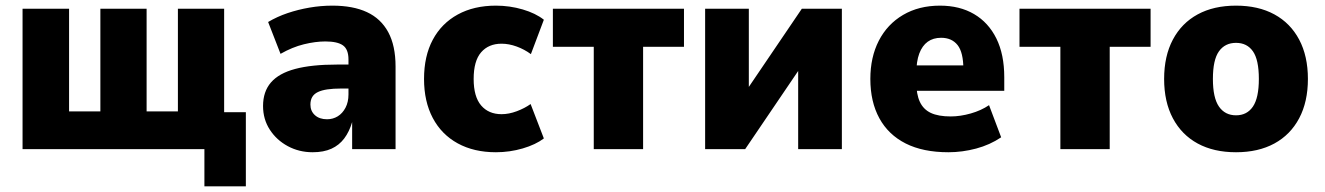

<svg xmlns="http://www.w3.org/2000/svg" viewBox="-20 -529 4700 681"><path d="M705 132V0H60V-498H225V-134H336V-498H500V-134H611V-498H775V-131H852V132Z M1089 11Q1041 11 1001 -10.5Q961 -32 937 -69Q913 -106 913 -153Q913 -204 941 -236.5Q969 -269 1027 -284.5Q1085 -300 1175 -300H1234V-215H1190Q1162 -215 1141.5 -212Q1121 -209 1107.5 -202.5Q1094 -196 1087.5 -185Q1081 -174 1081 -158Q1081 -135 1097 -120.5Q1113 -106 1140 -106Q1161 -106 1178 -116.5Q1195 -127 1205.5 -147Q1216 -167 1216 -194V-318Q1216 -354 1196.5 -368Q1177 -382 1134 -382Q1099 -382 1058 -372Q1017 -362 975 -338L931 -451Q963 -470 1000 -482.5Q1037 -495 1077.5 -502Q1118 -509 1159 -509Q1232 -509 1281.5 -486Q1331 -463 1357 -415Q1383 -367 1383 -293V0H1229V-96Q1219 -62 1201 -38Q1183 -14 1155.5 -1.5Q1128 11 1089 11Z M1739 11Q1661 11 1603.5 -20.5Q1546 -52 1515 -110.5Q1484 -169 1484 -249Q1484 -330 1515 -388Q1546 -446 1603.5 -477.5Q1661 -509 1739 -509Q1788 -509 1834 -495.5Q1880 -482 1909 -459L1863 -337Q1840 -354 1812.5 -364Q1785 -374 1759 -374Q1713 -374 1686.5 -343.5Q1660 -313 1660 -249Q1660 -186 1686.5 -155Q1713 -124 1759 -124Q1785 -124 1813 -134.5Q1841 -145 1862 -160L1909 -38Q1880 -16 1834 -2.5Q1788 11 1739 11Z M2086 0V-363H1941V-498H2406V-363H2261V0Z M2481 0V-498H2636V-178H2607L2824 -498H2966V0H2811V-320H2840L2623 0Z M3344 11Q3254 11 3192.5 -20Q3131 -51 3099 -109.5Q3067 -168 3067 -249Q3067 -326 3097 -384.5Q3127 -443 3183 -476Q3239 -509 3314 -509Q3384 -509 3435 -479Q3486 -449 3514 -392.5Q3542 -336 3542 -255V-207H3212V-297H3410L3397 -283Q3397 -343 3376.5 -369Q3356 -395 3318 -395Q3290 -395 3270.5 -381Q3251 -367 3240.5 -339Q3230 -311 3230 -267V-238Q3230 -195 3242.5 -168Q3255 -141 3281.5 -128.5Q3308 -116 3352 -116Q3386 -116 3423 -126.5Q3460 -137 3488 -156L3531 -42Q3491 -15 3442 -2Q3393 11 3344 11Z M3741 0V-363H3596V-498H4061V-363H3916V0Z M4364 11Q4285 11 4228 -20Q4171 -51 4140 -109.5Q4109 -168 4109 -249Q4109 -330 4140 -388.5Q4171 -447 4228 -478Q4285 -509 4364 -509Q4443 -509 4500 -478Q4557 -447 4588 -388.5Q4619 -330 4619 -249Q4619 -168 4588 -109.5Q4557 -51 4500 -20Q4443 11 4364 11ZM4364 -120Q4403 -120 4424 -151Q4445 -182 4445 -249Q4445 -317 4424 -347Q4403 -377 4364 -377Q4325 -377 4303.5 -347Q4282 -317 4282 -249Q4282 -182 4303.5 -151Q4325 -120 4364 -120Z"/></svg>

Font: Nunito Sans 10pt SemiCondensed Black
Style: Regular
Weight: 900
Width: 4
Designer: Vernon Adams
Foundry: Vernon Adams
Version: Version 3.101;gftools[0.9.27]